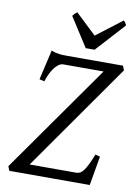

<svg xmlns="http://www.w3.org/2000/svg" viewBox="-92 -898 684 958"><g transform="rotate(10 250.0 -419.0)"><path d="M118.2 -48.8H355Q364.7 -48.8 373.5 -53.5Q382.3 -58.1 391.4 -70.1Q400.4 -82 410.4 -102.5Q420.4 -123 433.1 -154.8L457 -147.9Q454.1 -131.8 450.7 -112.1Q447.3 -92.3 443.8 -72Q440.4 -51.8 437 -33Q433.6 -14.2 431.2 0H23.9L15.1 -22L400.9 -569.8H194.8Q187.5 -569.8 178 -564.5Q168.5 -559.1 158 -547.4Q147.5 -535.6 137.2 -516.6Q127 -497.6 118.2 -470.2L92.8 -476.1L127.9 -627.9Q139.6 -623 149.4 -620.6Q159.2 -618.2 168.9 -616.9Q178.7 -615.7 189 -615.5Q199.2 -615.2 211.9 -615.2H491.2L500 -592.8ZM337.9 -668.9H293L198.7 -815.9Q205.6 -825.2 209.5 -828.6Q213.4 -832 220.7 -837.9L325.7 -738.3L456.1 -837.9Q461.9 -832.5 464.6 -828.9Q467.3 -825.2 471.7 -815.9Z"/></g></svg>

Font: Gentium Plus Phon
Style: Italic
Weight: 400
Italic angle: -8°
Designer: J. Victor Gaultney, Annie Olsen, Iska Routamaa, Becca Hirsbrunner
Foundry: SIL International
Version: Version 5.000